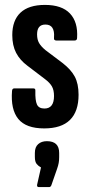

<svg xmlns="http://www.w3.org/2000/svg" viewBox="-20 -517 366 782"><path d="M160 6Q86 6 54.5 -32.5Q23 -71 29 -147Q30 -157 38 -157H116Q125 -157 124 -147Q123 -108 130.5 -91.5Q138 -75 161 -75Q200 -75 200 -126Q200 -150 191.5 -165Q183 -180 163 -195L92 -249Q61 -272 45.5 -302Q30 -332 30 -374Q30 -434 63.5 -465.5Q97 -497 163 -497Q232 -497 265 -462Q298 -427 294 -363Q294 -352 284 -352H209Q205 -352 202 -354.5Q199 -357 200 -365Q202 -390 193.5 -403.5Q185 -417 165 -417Q131 -417 131 -377Q131 -356 139 -342Q147 -328 165 -313L234 -261Q269 -234 284.5 -205Q300 -176 300 -131Q300 -63 265 -28.5Q230 6 160 6ZM138 245Q130 245 131 236L147 165Q137 160 129.5 151Q122 142 122 122V106Q122 82 135.5 70Q149 58 171 58Q196 58 208.5 70Q221 82 221 106V123Q221 136 219 147Q217 158 212 172L189 238Q186 245 180 245Z"/></svg>

Font: Sofia Sans Extra Condensed
Style: Bold
Weight: 700
Designer: Botio Nikoltchev, Ani Petrova
Foundry: lettersoup
Version: Version 4.101